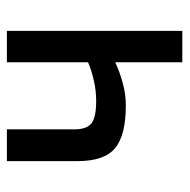

<svg xmlns="http://www.w3.org/2000/svg" viewBox="-16 -520 537 544"><g transform="rotate(-90 252.0 -248.5)"><path d="M347 0V-190Q319 -177 287.5 -168.5Q256 -160 225 -160Q140 -160 103.5 -190.5Q67 -221 67 -297V-497H157V-306Q157 -271 174 -257.5Q191 -244 237 -244Q266 -244 295 -250.5Q324 -257 347 -267V-497H436V0Z"/></g></svg>

Font: Zen Kaku Gothic Antique Medium
Style: Regular
Weight: 500
Designer: Yoshimichi Ohira
Foundry: Positype
Version: Version 1.002